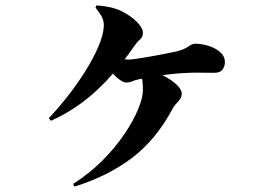

<svg xmlns="http://www.w3.org/2000/svg" viewBox="-20 -629 1040 712"><path d="M161 -191Q191 -222 226.5 -266.5Q262 -311 293.5 -360.5Q325 -410 345 -456.5Q365 -503 365 -536Q365 -550 359 -563.5Q353 -577 334 -601L338 -609Q367 -607 391 -601.5Q415 -596 436 -585Q452 -577 469 -564Q486 -551 498 -536Q510 -521 510 -507Q510 -492 499 -482.5Q488 -473 474 -453Q459 -430 442 -409Q449 -408 455 -408Q466 -408 489.5 -411.5Q513 -415 541 -420Q569 -425 594 -430Q619 -435 633 -438Q662 -445 677.5 -456Q693 -467 704 -467Q726 -467 751.5 -459.5Q777 -452 795.5 -436.5Q814 -421 814 -398Q814 -384 805.5 -371.5Q797 -359 774 -359Q749 -359 720 -359.5Q691 -360 661 -358Q637 -357 605 -353Q594 -352 582 -350Q582 -350 583 -350Q615 -334 634.5 -315.5Q654 -297 654 -282Q654 -266 641 -253Q628 -240 620 -226Q559 -111 469 -43Q379 25 256 63L251 53Q311 15 359 -33Q407 -81 440.5 -130.5Q474 -180 492 -223.5Q510 -267 510 -295Q510 -316 508 -331Q507 -334 506 -337Q500 -336 495 -335Q481 -332 470.5 -327.5Q460 -323 449 -323Q437 -323 423 -334Q410 -343 399 -356Q371 -324 340 -295Q264 -224 169 -181Z"/></svg>

Font: Early Summer Mincho Heavy
Style: Regular
Weight: 900
Designer: GuiWonder
Version: Version 1.002